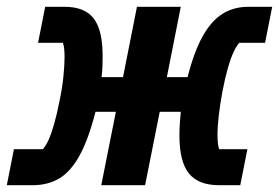

<svg xmlns="http://www.w3.org/2000/svg" viewBox="-31 -545 821 565"><path d="M-11 0 10 -106H95Q104 -116 112 -133.5Q120 -151 128 -179Q136 -207 144 -247Q152 -285 155.5 -319Q159 -353 159 -378Q159 -389 158 -400Q157 -411 154 -419H81L102 -525H159Q218 -525 244.5 -491Q271 -457 271 -380Q271 -367 270.5 -351Q270 -335 268 -318H331L372 -525H501L460 -318H521Q540 -393 565.5 -438.5Q591 -484 624 -504.5Q657 -525 700 -525H770L749 -419H673Q665 -410 656.5 -392Q648 -374 640 -346.5Q632 -319 624 -278Q617 -241 613 -207Q609 -173 609 -147Q609 -137 610 -125.5Q611 -114 614 -106H697L676 0H614Q553 0 525 -34.5Q497 -69 497 -147Q497 -167 498.5 -186Q500 -205 501 -216H439L396 0H267L310 -216H250Q229 -134 203 -87Q177 -40 143.5 -20Q110 0 65 0Z"/></svg>

Font: IBM Plex Sans Condensed
Style: Bold Italic
Weight: 700
Width: 3
Italic angle: -11.31°
Designer: Mike Abbink, Paul van der Laan, Pieter van Rosmalen
Foundry: Bold Monday
Version: Version 3.201